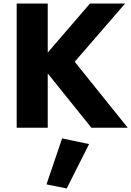

<svg xmlns="http://www.w3.org/2000/svg" viewBox="-20 -720 740 1082"><path d="M74 -700V0H249V-700ZM487 -700 200 -367 495 0H700L401 -372L685 -700ZM330 60 242 319 356 342 482 92Z"/></svg>

Font: Glinicke Jost Bold
Style: Bold
Weight: 700
Version: Version 3.710